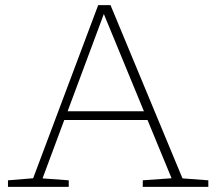

<svg xmlns="http://www.w3.org/2000/svg" viewBox="-20 -727 834 747"><path d="M690 -33 790.5 -25.5V0H535.5V-25.5L647.5 -33.5L554 -260H230L145.5 -33L247.5 -25.5V0H11V-25.5L109 -33.5L362 -707H410ZM243 -294H540L384 -672.5Z"/></svg>

Font: Newsreader Caption ExtraLight
Style: Regular
Weight: 275
Designer: Hugues Gentile
Foundry: Production Type
Version: Version 1.001